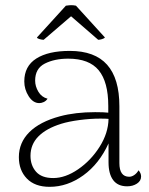

<svg xmlns="http://www.w3.org/2000/svg" viewBox="-20 -711 578 743"><path d="M526 -28Q526 -11 510 -0.5Q494 10 472 10Q436 10 418 -14Q400 -38 400 -83V-156Q364 -77 302.5 -32.5Q241 12 172 12Q115 12 84 -20Q53 -52 53 -103Q53 -159 93.5 -199.5Q134 -240 212 -261Q272 -277 348 -277Q383 -277 399 -275V-301Q399 -394 362 -439Q325 -484 244 -484Q191 -484 153.5 -465Q116 -446 116 -399Q116 -377 128.5 -356Q141 -335 164 -329Q158 -320 149 -316Q140 -312 132 -312Q108 -312 91 -338.5Q74 -365 74 -396Q74 -455 120.5 -484.5Q167 -514 250 -514Q347 -514 394.5 -460.5Q442 -407 442 -300V-80Q442 -27 480 -27Q490 -27 500 -34Q510 -41 516 -52Q526 -41 526 -28ZM400 -251Q390 -252 368 -252Q330 -252 288 -246.5Q246 -241 217 -232Q159 -214 128.5 -183Q98 -152 98 -108Q98 -71 119.5 -46.5Q141 -22 186 -22Q233 -22 282.5 -56Q332 -90 365.5 -143Q399 -196 400 -251ZM123 -566 235 -689Q249 -691 256 -691Q264 -691 274 -689L386 -566Q383 -562 374.5 -559.5Q366 -557 360 -557L255 -648L149 -557Q143 -557 133.5 -559.5Q124 -562 123 -566Z"/></svg>

Font: Arima Madurai ExtraLight
Style: Regular
Weight: 275
Designer: Joana Correia and Natanael Gama
Foundry: NDISCOVER
Version: Version 1.020